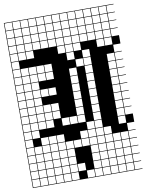

<svg xmlns="http://www.w3.org/2000/svg" viewBox="-105 -838 877 1150"><g transform="rotate(-10 333.5 -263.5)"><path d="M0 238.1V-765.1H666.7V-761.9H622.2V-717.5H666.7V-714.3H622.2V-669.8H666.7V-666.7H622.2V-622.2H666.7V-619H622.2V-574.6H666.7V-523.8H622.2V-479.4H666.7V-476.2H622.2V-431.7H666.7V-428.6H622.2V-384.1H666.7V-381H622.2V-336.5H666.7V-333.3H622.2V-288.9H666.7V-285.7H622.2V-241.3H666.7V-238.1H622.2V-193.7H666.7V-190.5H622.2V-146H666.7V-142.9H622.2V-98.4H666.7V-47.6H622.2V-3.2H666.7V0H622.2V44.4H666.7V47.6H622.2V92.1H666.7V95.2H622.2V139.7H666.7V142.9H622.2V187.3H666.7V190.5H622.2V234.9H666.7V238.1ZM146 -717.5H190.5V-761.9H146ZM574.6 -717.5H619V-761.9H574.6ZM98.4 -717.5H142.9V-761.9H98.4ZM193.7 -717.5H238.1V-761.9H193.7ZM479.4 -717.5H523.8V-761.9H479.4ZM384.1 -717.5H428.6V-761.9H384.1ZM50.8 -717.5H95.2V-761.9H50.8ZM241.3 -717.5H285.7V-761.9H241.3ZM527 -717.5H571.4V-761.9H527ZM431.7 -717.5H476.2V-761.9H431.7ZM336.5 -717.5H381V-761.9H336.5ZM288.9 -717.5H333.3V-761.9H288.9ZM3.2 -717.5H47.6V-761.9H3.2ZM574.6 -669.8H619V-714.3H574.6ZM98.4 -669.8H142.9V-714.3H98.4ZM146 -669.8H190.5V-714.3H146ZM3.2 -669.8H47.6V-714.3H3.2ZM527 -669.8H571.4V-714.3H527ZM431.7 -669.8H476.2V-714.3H431.7ZM336.5 -669.8H381V-714.3H336.5ZM288.9 -669.8H333.3V-714.3H288.9ZM193.7 -669.8H238.1V-714.3H193.7ZM241.3 -669.8H285.7V-714.3H241.3ZM479.4 -669.8H523.8V-714.3H479.4ZM384.1 -669.8H428.6V-714.3H384.1ZM50.8 -669.8H95.2V-714.3H50.8ZM98.4 -622.2H142.9V-666.7H98.4ZM146 -622.2H190.5V-666.7H146ZM3.2 -622.2H47.6V-666.7H3.2ZM336.5 -622.2H381V-666.7H336.5ZM431.7 -622.2H476.2V-666.7H431.7ZM288.9 -622.2H333.3V-666.7H288.9ZM527 -622.2H571.4V-666.7H527ZM193.7 -622.2H238.1V-666.7H193.7ZM574.6 -622.2H619V-666.7H574.6ZM384.1 -622.2H428.6V-666.7H384.1ZM241.3 -622.2H285.7V-666.7H241.3ZM479.4 -622.2H523.8V-666.7H479.4ZM50.8 -622.2H95.2V-666.7H50.8ZM50.8 -574.6H95.2V-619H50.8ZM241.3 -574.6H285.7V-619H241.3ZM574.6 -574.6H619V-619H574.6ZM384.1 -574.6H428.6V-619H384.1ZM193.7 -574.6H238.1V-619H193.7ZM527 -574.6H571.4V-619H527ZM288.9 -574.6H333.3V-619H288.9ZM3.2 -574.6H47.6V-619H3.2ZM146 -574.6H190.5V-619H146ZM98.4 -574.6H142.9V-619H98.4ZM431.7 -574.6H476.2V-619H431.7ZM336.5 -574.6H381V-619H336.5ZM479.4 -574.6H523.8V-619H479.4ZM50.8 -527H95.2V-571.4H50.8ZM384.1 -527H428.6V-571.4H384.1ZM288.9 -527H333.3V-571.4H288.9ZM527 -527H571.4V-571.4H527ZM574.6 -527H619V-571.4H574.6ZM3.2 -527H47.6V-571.4H3.2ZM98.4 -527H142.9V-571.4H98.4ZM336.5 -527H381V-571.4H336.5ZM47.6 -523.8H3.2V-479.4H47.6ZM336.5 -479.4H381V-523.8H336.5ZM431.7 -479.4H476.2V-523.8H431.7ZM50.8 -431.7H95.2V-476.2H50.8ZM384.1 -431.7H428.6V-476.2H384.1ZM3.2 -431.7H47.6V-476.2H3.2ZM146 -431.7H190.5V-476.2H146ZM98.4 -431.7H142.9V-476.2H98.4ZM193.7 -431.7H238.1V-476.2H193.7ZM574.6 -431.7H619V-476.2H574.6ZM431.7 -431.7H476.2V-476.2H431.7ZM336.5 -384.1H381V-428.6H336.5ZM3.2 -384.1H47.6V-428.6H3.2ZM50.8 -384.1H95.2V-428.6H50.8ZM146 -384.1H190.5V-428.6H146ZM98.4 -384.1H142.9V-428.6H98.4ZM193.7 -384.1H238.1V-428.6H193.7ZM574.6 -384.1H619V-428.6H574.6ZM431.7 -384.1H476.2V-428.6H431.7ZM574.6 -336.5H619V-381H574.6ZM3.2 -336.5H47.6V-381H3.2ZM98.4 -336.5H142.9V-381H98.4ZM50.8 -336.5H95.2V-381H50.8ZM336.5 -336.5H381V-381H336.5ZM431.7 -336.5H476.2V-381H431.7ZM3.2 -288.9H47.6V-333.3H3.2ZM50.8 -288.9H95.2V-333.3H50.8ZM193.7 -288.9H238.1V-333.3H193.7ZM98.4 -288.9H142.9V-333.3H98.4ZM146 -288.9H190.5V-333.3H146ZM336.5 -288.9H381V-333.3H336.5ZM431.7 -288.9H476.2V-333.3H431.7ZM574.6 -288.9H619V-333.3H574.6ZM574.6 -241.3H619V-285.7H574.6ZM50.8 -241.3H95.2V-285.7H50.8ZM3.2 -241.3H47.6V-285.7H3.2ZM431.7 -241.3H476.2V-285.7H431.7ZM98.4 -241.3H142.9V-285.7H98.4ZM336.5 -241.3H381V-285.7H336.5ZM574.6 -193.7H619V-238.1H574.6ZM193.7 -193.7H238.1V-238.1H193.7ZM50.8 -193.7H95.2V-238.1H50.8ZM3.2 -193.7H47.6V-238.1H3.2ZM98.4 -193.7H142.9V-238.1H98.4ZM431.7 -193.7H476.2V-238.1H431.7ZM146 -193.7H190.5V-238.1H146ZM336.5 -193.7H381V-238.1H336.5ZM574.6 -146H619V-190.5H574.6ZM3.2 -146H47.6V-190.5H3.2ZM193.7 -146H238.1V-190.5H193.7ZM50.8 -146H95.2V-190.5H50.8ZM98.4 -146H142.9V-190.5H98.4ZM146 -146H190.5V-190.5H146ZM431.7 -146H476.2V-190.5H431.7ZM336.5 -146H381V-190.5H336.5ZM241.3 -98.4H285.7V-142.9H241.3ZM98.4 -98.4H142.9V-142.9H98.4ZM3.2 -98.4H47.6V-142.9H3.2ZM50.8 -98.4H95.2V-142.9H50.8ZM146 -98.4H190.5V-142.9H146ZM336.5 -98.4H381V-142.9H336.5ZM431.7 -98.4H476.2V-142.9H431.7ZM574.6 -98.4H619V-142.9H574.6ZM288.9 -98.4H333.3V-142.9H288.9ZM431.7 -50.8H476.2V-95.2H431.7ZM50.8 -50.8H95.2V-95.2H50.8ZM384.1 -50.8H428.6V-95.2H384.1ZM3.2 -50.8H47.6V-95.2H3.2ZM574.6 -50.8H619V-95.2H574.6ZM336.5 -3.2H381V-47.6H336.5ZM479.4 -3.2H523.8V-47.6H479.4ZM384.1 -3.2H428.6V-47.6H384.1ZM98.4 -3.2H142.9V-47.6H98.4ZM193.7 -3.2H238.1V-47.6H193.7ZM3.2 -3.2H47.6V-47.6H3.2ZM146 -3.2H190.5V-47.6H146ZM431.7 -3.2H476.2V-47.6H431.7ZM336.5 44.4H381V0H336.5ZM50.8 44.4H95.2V0H50.8ZM288.9 44.4H333.3V0H288.9ZM479.4 44.4H523.8V0H479.4ZM241.3 44.4H285.7V0H241.3ZM527 44.4H571.4V0H527ZM384.1 44.4H428.6V0H384.1ZM98.4 44.4H142.9V0H98.4ZM3.2 44.4H47.6V0H3.2ZM193.7 44.4H238.1V0H193.7ZM146 44.4H190.5V0H146ZM431.7 44.4H476.2V0H431.7ZM574.6 44.4H619V0H574.6ZM431.7 92.1H476.2V47.6H431.7ZM3.2 92.1H47.6V47.6H3.2ZM384.1 92.1H428.6V47.6H384.1ZM50.8 92.1H95.2V47.6H50.8ZM98.4 92.1H142.9V47.6H98.4ZM574.6 92.1H619V47.6H574.6ZM146 92.1H190.5V47.6H146ZM193.7 92.1H238.1V47.6H193.7ZM527 92.1H571.4V47.6H527ZM241.3 92.1H285.7V47.6H241.3ZM479.4 92.1H523.8V47.6H479.4ZM479.4 139.7H523.8V95.2H479.4ZM146 139.7H190.5V95.2H146ZM431.7 139.7H476.2V95.2H431.7ZM3.2 139.7H47.6V95.2H3.2ZM241.3 139.7H285.7V95.2H241.3ZM50.8 139.7H95.2V95.2H50.8ZM384.1 139.7H428.6V95.2H384.1ZM98.4 139.7H142.9V95.2H98.4ZM527 139.7H571.4V95.2H527ZM574.6 139.7H619V95.2H574.6ZM193.7 139.7H238.1V95.2H193.7ZM193.7 187.3H238.1V142.9H193.7ZM574.6 187.3H619V142.9H574.6ZM146 187.3H190.5V142.9H146ZM384.1 187.3H428.6V142.9H384.1ZM527 187.3H571.4V142.9H527ZM98.4 187.3H142.9V142.9H98.4ZM241.3 187.3H285.7V142.9H241.3ZM50.8 187.3H95.2V142.9H50.8ZM3.2 187.3H47.6V142.9H3.2ZM431.7 187.3H476.2V142.9H431.7ZM288.9 187.3H333.3V142.9H288.9ZM479.4 187.3H523.8V142.9H479.4ZM193.7 234.9H238.1V190.5H193.7ZM574.6 234.9H619V190.5H574.6ZM241.3 234.9H285.7V190.5H241.3ZM384.1 234.9H428.6V190.5H384.1ZM336.5 234.9H381V190.5H336.5ZM146 234.9H190.5V190.5H146ZM98.4 234.9H142.9V190.5H98.4ZM527 234.9H571.4V190.5H527ZM50.8 234.9H95.2V190.5H50.8ZM431.7 234.9H476.2V190.5H431.7ZM479.4 234.9H523.8V190.5H479.4ZM3.2 234.9H47.6V190.5H3.2Z"/></g></svg>

Font: Jacquard 12 Charted
Style: Regular
Weight: 400
Designer: Sarah Cadigan-Fried
Version: Version 1.000